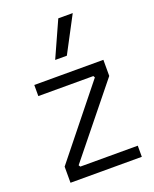

<svg xmlns="http://www.w3.org/2000/svg" viewBox="-149 -889 782 974"><g transform="rotate(-20 242.5 -402.5)"><path d="M60 -87 359 -460 354 -469H57V-529H430V-442L129 -69L135 -60H445V0H60ZM287 -805H365L263 -612H200Z"/></g></svg>

Font: Sora-SIA Light
Style: Regular
Weight: 300
Designer: Jonathan Barnbrook, Julián Moncada
Foundry: Barnbrook Fonts
Version: Version 2.000